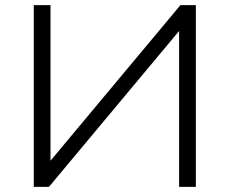

<svg xmlns="http://www.w3.org/2000/svg" viewBox="-20 -725 891 745"><path d="M111 0V-705H176V-87H164L680 -705H740V0H675V-618H686L170 0Z"/></svg>

Font: Nunito Sans 10pt SemiExpanded Light
Style: Regular
Weight: 300
Width: 6
Designer: Vernon Adams
Foundry: Vernon Adams
Version: Version 3.101;gftools[0.9.27]